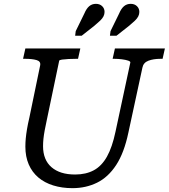

<svg xmlns="http://www.w3.org/2000/svg" viewBox="-20 -962 878 999"><path d="M224 -340Q217 -308 212.5 -283.5Q208 -259 206 -239.5Q204 -220 204 -201Q204 -166 215 -138.5Q226 -111 248 -92Q270 -73 300.5 -63.5Q331 -54 371 -54Q427 -54 468 -76Q509 -98 536.5 -147Q564 -196 581 -277L658 -636Q660 -642 647 -646.5Q634 -651 614 -653.5Q594 -656 575 -656H566L578 -710H838L826 -656H815Q778 -656 752 -646Q726 -636 721 -610L648 -272Q626 -167 584.5 -103.5Q543 -40 485 -11.5Q427 17 357 17Q303 17 257.5 3Q212 -11 179.5 -38.5Q147 -66 129.5 -106.5Q112 -147 112 -199Q112 -220 114 -241.5Q116 -263 120.5 -290Q125 -317 133 -351L189 -622Q193 -643 170 -649.5Q147 -656 111 -656H100L112 -710H398L386 -656H377Q358 -656 337.5 -655Q317 -654 303 -652Q289 -650 288 -646ZM419 -892Q430 -918 444.5 -930Q459 -942 479 -942Q499 -942 511.5 -930Q524 -918 524 -900Q524 -888 518.5 -877Q513 -866 501 -854.5Q489 -843 471 -828L405 -776H371L374 -800ZM600 -892Q611 -918 625.5 -930Q640 -942 660 -942Q680 -942 692.5 -930Q705 -918 705 -900Q705 -888 699.5 -877Q694 -866 682 -854.5Q670 -843 652 -828L586 -776H552L555 -800Z"/></svg>

Font: Roboto Serif
Style: Italic
Weight: 400
Italic angle: -10°
Designer: Greg Gazdowicz
Foundry: Commercial Type
Version: Version 1.008